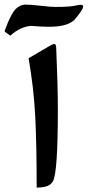

<svg xmlns="http://www.w3.org/2000/svg" viewBox="-53 -820 385 842"><path d="M72.4 -564.6 162.4 -617.4Q180.6 -628.3 186.8 -627Q193 -625.7 193.5 -609.4Q200.7 -444.7 200.7 -339.2Q200.7 -65.4 179.6 -25.9Q171 -10.1 154 -3.9Q137 2.2 107.8 2.7Q107.8 -189.3 101.4 -312.2Q94.9 -435 72.4 -564.6ZM59.6 -799.8Q82 -799.8 129.4 -794.4Q169.4 -789.6 190.4 -789.6Q254.4 -789.6 280.8 -795.9Q305.2 -801.8 310.3 -796.1Q315.4 -790.5 301.8 -769.5Q280.8 -740.2 272.5 -732.4Q244.1 -705.6 180.2 -703.1Q171.9 -702.6 162.6 -702.6Q130.9 -702.6 82.5 -706.5Q36.6 -703.1 -7.8 -663.6Q-28.8 -677.7 -33.2 -683.6Q-23.4 -709 -17.8 -722.4Q-12.2 -735.8 -2.9 -753.4Q6.3 -771 14.4 -779.3Q22.5 -787.6 34.2 -793.7Q45.9 -799.8 59.6 -799.8Z"/></svg>

Font: Sahel SemiBold FD
Style: SemiBold-FD
Weight: 600
Foundry: Saber Rastikerdar (saber.rastikerdar@gmail.com)
Version: Version 3.3.0